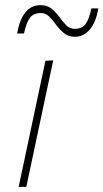

<svg xmlns="http://www.w3.org/2000/svg" viewBox="-20 -732 405 752"><path d="M53 0Q65 -56.5 76 -108Q87 -159.5 100 -221L110.5 -270.5Q123.5 -332 134.8 -385Q146 -438 158 -494L188.5 -495.5Q176 -438 165 -386Q154 -333.5 140.5 -270.5L130 -221Q117 -159.5 106 -108Q95 -56.5 83 0ZM273 -588Q248 -588 230.8 -602Q213.5 -616 200 -634.5Q186.5 -653 172.8 -667Q159 -681 140 -681Q111 -681 97 -662Q83 -643 74 -601H47Q67 -712 139 -712Q164.5 -712 181.8 -698Q199 -684 212.5 -665.5Q225.5 -647 239.5 -633Q253.5 -619 272 -619Q301.5 -619 315.2 -638Q329 -657 338 -699H365Q356 -645 331.8 -616.5Q307.5 -588 273 -588Z"/></svg>

Font: Heraclito Thin
Style: Italic
Weight: 100
Italic angle: -12°
Designer: Kostas Bartsokas (font) & Cristiano Sobral (main changes)
Foundry: Kostas Bartsokas (font) & Cristiano Sobral (main changes)
Version: Version 1.00;July 8, 2020;FontCreator 13.0.0.2655 64-bit